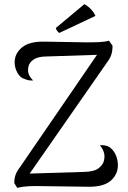

<svg xmlns="http://www.w3.org/2000/svg" viewBox="-20 -894 613 920"><path d="M62.5 5.9 48.3 -16.8Q48.3 -37.8 54.3 -55.4Q60.3 -72.9 74.2 -90.8L458.4 -651.2L470.4 -632.1L200 -623.3Q162.5 -622.8 141.6 -609.2Q120.7 -595.6 116.1 -574.3Q111.9 -553 118 -537.8Q124 -522.7 138.8 -508.7Q118.5 -506.5 98.9 -515.3Q77.6 -520.4 63.9 -544.4Q50.2 -568.5 50.2 -595.6Q50.2 -637.5 85.3 -666.7Q120.3 -695.9 192.8 -694.5L380.2 -691.3Q421.6 -690.8 451.8 -692Q482.1 -693.2 502.2 -699.1L519.2 -675.3Q519.2 -651 513.8 -633.4Q508.4 -615.8 495 -597.9L105.2 -37.9L96.9 -61.5L382.1 -70.3Q431.2 -71.2 452.7 -88Q474.2 -104.8 478.5 -125.9Q483.6 -149.1 476.5 -167.7Q469.4 -186.2 458.3 -197.6Q468.5 -198.8 473.2 -198.5Q477.8 -198.2 483.8 -196.8Q503.8 -193.2 517.4 -178.1Q531.1 -163 538 -142.9Q544.9 -122.8 544.9 -102.5Q544.9 -58.4 511 -28.5Q477.1 1.4 404.6 0.9L171.3 -2.3Q142.2 -2.8 116.7 -1.6Q91.2 -0.4 62.5 5.9ZM437.3 -817.8 264.2 -736.2Q258.8 -738.7 253.2 -747.2Q247.6 -755.8 247.5 -759.8L383.9 -873.8Q393.7 -869.9 404.3 -860.8Q415 -851.7 423.9 -840.4Q432.8 -829.1 437.3 -817.8Z"/></svg>

Font: Arima Thin
Style: Regular
Weight: 100
Designer: Joana Correia and Natanael Gama
Foundry: NDISCOVER
Version: Version 1.101;gftools[0.9.23]